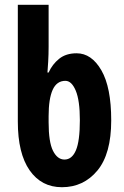

<svg xmlns="http://www.w3.org/2000/svg" viewBox="-20 -780 524 810"><path d="M241.2 9.8Q154.8 9.8 105 -61.5Q55.2 -132.8 55.2 -267.1V-759.8H185.1V-582Q185.1 -550.8 183.3 -520Q181.6 -489.3 180.2 -474.1H185.1Q200.7 -508.8 229.5 -532Q258.3 -555.2 303.2 -555.2Q366.2 -555.2 407.7 -483.4Q449.2 -411.6 449.2 -272Q449.2 -130.9 390.9 -60.5Q332.5 9.8 241.2 9.8ZM252 -106.9Q283.7 -106.9 300.3 -146Q316.9 -185.1 316.9 -272.9Q316.9 -356 299.6 -397.5Q282.2 -439 255.9 -439Q219.2 -439 202.1 -400.9Q185.1 -362.8 185.1 -290V-264.2Q185.1 -180.7 203.6 -143.8Q222.2 -106.9 252 -106.9Z"/></svg>

Font: Open Sans Condensed
Style: Bold
Weight: 700
Width: 3
Designer: Monotype Design Team
Foundry: Monotype Imaging Inc.
Version: Version 3.003; ttfautohint (v1.8.4)